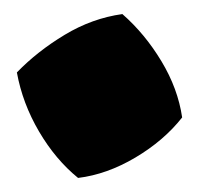

<svg xmlns="http://www.w3.org/2000/svg" viewBox="-20 -408 298 273"><path d="M91 -155Q59 -181 35.5 -221Q12 -261 4 -305Q33 -335 72 -358.5Q111 -382 154 -388Q186 -360 209.5 -321Q233 -282 239 -241Q213 -208 172.5 -184Q132 -160 91 -155Z"/></svg>

Font: Piazzolla Black
Style: Regular
Weight: 900
Designer: Juan Pablo del Peral
Foundry: Huerta Tipografica
Version: Version 1.330